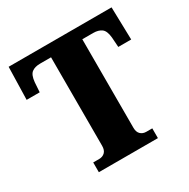

<svg xmlns="http://www.w3.org/2000/svg" viewBox="-161 -860 988 1005"><g transform="rotate(-30 332.5 -357.0)"><path d="M154 0V-59H190Q211 -59 224.5 -72Q238 -85 238 -111V-646H172Q140 -646 121.5 -632Q103 -618 99 -576L95 -517H16L21 -714H643L648 -517H570L566 -576Q562 -618 543 -632Q524 -646 493 -646H427V-111Q427 -85 440.5 -72Q454 -59 475 -59H511V0Z"/></g></svg>

Font: Noto Serif SemiCondensed Black
Style: Regular
Weight: 900
Width: 4
Designer: Monotype Design Team
Foundry: Monotype Imaging Inc.
Version: Version 2.014; ttfautohint (v1.8.4.7-5d5b)